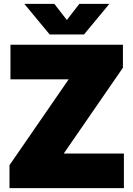

<svg xmlns="http://www.w3.org/2000/svg" viewBox="-20 -971 688 991"><path d="M29 0V-118.5L361 -600V-561.5H34V-740H614.5V-621.5L282.5 -140V-178.5H619.5V0ZM236.5 -793 105.5 -951H260.5L340 -848.5H310L389.5 -951H544.5L413.5 -793Z"/></svg>

Font: Encode Sans SC Black
Style: Regular
Weight: 900
Version: Version 3.002